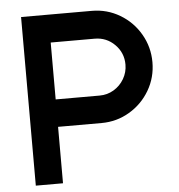

<svg xmlns="http://www.w3.org/2000/svg" viewBox="-53 -783 787 844"><g transform="rotate(-5 340.5 -361.0)"><path d="M510 -485Q510 -537 473.5 -573.5Q437 -610 385 -610H191V-359H385Q419 -359 447.5 -376Q476 -393 493 -422Q510 -451 510 -485ZM71 -733H383Q450 -733 506.5 -699.5Q563 -666 596 -609Q629 -552 629 -485Q629 -418 596 -361.5Q563 -305 506.5 -271.5Q450 -238 383 -238H191V11H71Z"/></g></svg>

Font: SUIT
Style: Bold
Weight: 700
Designer: Sunn Youn; Korean Glyphs from Source Han Sans (Sandoll Communications; Soo-young Jang, Joo-yeon Kang)
Foundry: Sunn
Version: Version 1.150